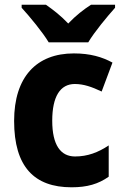

<svg xmlns="http://www.w3.org/2000/svg" viewBox="-20 -852 525 816"><path d="M187 -672H355C381 -716 436 -782 469 -819V-832H367C336 -812 302 -786 270 -752C238 -786 205 -811 175 -832H72V-819C106 -782 162 -714 187 -672ZM284 -56C351 -56 398 -70 442 -101V-234C397 -204 352 -187 299 -187C238 -187 202 -235 202 -339C202 -442 236 -495 298 -495C335 -495 370 -483 412 -463L458 -586C414 -610 363 -625 294 -625C135 -625 40 -525 40 -338C40 -143 126 -56 284 -56Z"/></svg>

Font: Noto Sans Malayalam UI SemiCondensed ExtraBold
Style: Regular
Weight: 800
Width: 4
Designer: Jelle Bosma - Monotype Design Team
Foundry: Monotype Imaging Inc.
Version: Version 2.104